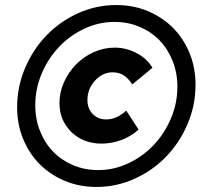

<svg xmlns="http://www.w3.org/2000/svg" viewBox="-20 -731 807 762"><path d="M48 -305Q48 -387 79.5 -461Q111 -535 164.5 -590.5Q218 -646 290 -678.5Q362 -711 441 -711Q509 -711 566.5 -687Q624 -663 666 -621Q708 -579 732 -521Q756 -463 756 -395Q756 -313 724.5 -239Q693 -165 639.5 -109.5Q586 -54 514 -21.5Q442 11 363 11Q295 11 237.5 -13Q180 -37 138 -79Q96 -121 72 -179Q48 -237 48 -305ZM684 -387Q684 -442 665 -489.5Q646 -537 613 -571Q580 -605 534 -624.5Q488 -644 434 -644Q372 -644 314.5 -617Q257 -590 214 -544.5Q171 -499 145.5 -439Q120 -379 120 -313Q120 -258 139 -210.5Q158 -163 191 -129Q224 -95 270 -75.5Q316 -56 370 -56Q432 -56 489.5 -83Q547 -110 590 -155.5Q633 -201 658.5 -261Q684 -321 684 -387ZM216 -322Q216 -365 234 -405Q252 -445 282 -475.5Q312 -506 352 -524Q392 -542 435 -542Q481 -542 522.5 -520Q564 -498 585 -462L505 -396Q489 -421 470 -432.5Q451 -444 427 -444Q387 -444 357 -411Q327 -378 327 -334Q327 -300 348 -278.5Q369 -257 402 -257Q422 -257 441.5 -265.5Q461 -274 481 -292L530 -217Q501 -190 462 -175.5Q423 -161 383 -161Q311 -161 263.5 -207Q216 -253 216 -322Z"/></svg>

Font: Red Hat Display Black
Style: Italic
Weight: 900
Italic angle: -12°
Designer: Pentagram / MCKL
Foundry: Pentagram / MCKL
Version: Version 1.003; Red Hat Display Black Italic